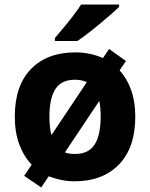

<svg xmlns="http://www.w3.org/2000/svg" viewBox="-20 -786 659 843"><path d="M574 -274Q574 -138 502.5 -64Q431 10 308 10Q277 10 248.5 4Q220 -2 194 -12L161 37L86 -14L119 -63Q84 -100 64.5 -152.5Q45 -205 45 -274Q45 -410 116 -483Q187 -556 311 -556Q376 -556 432 -531L459 -571L533 -518L505 -477Q538 -441 556 -390Q574 -339 574 -274ZM197 -274Q197 -226 206 -193L361 -425Q339 -436 309 -436Q250 -436 223.5 -395.5Q197 -355 197 -274ZM422 -274Q422 -313 416 -343L265 -117Q283 -110 310 -110Q369 -110 395.5 -151.5Q422 -193 422 -274ZM503 -766V-756Q489 -742 466 -722Q443 -702 416.5 -680Q390 -658 364.5 -638.5Q339 -619 320 -606H221V-619Q237 -638 258.5 -663.5Q280 -689 301 -716.5Q322 -744 336 -766Z"/></svg>

Font: Noto IKEA Latin
Style: Bold
Weight: 700
Designer: Monotype Design Team
Foundry: Monotype Imaging Inc.
Version: Version 1.0